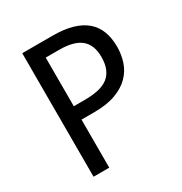

<svg xmlns="http://www.w3.org/2000/svg" viewBox="-167 -837 910 961"><g transform="rotate(-30 288.0 -357.0)"><path d="M524.9 -504.9Q524.9 -460.4 511.5 -419.4Q498 -378.4 467.3 -346.9Q436.5 -315.4 386 -296.6Q335.4 -277.8 261.2 -277.8H188V0H97.2V-713.9H273.9Q339.4 -713.9 386.7 -700Q434.1 -686 464.8 -659.4Q495.6 -632.8 510.3 -593.8Q524.9 -554.7 524.9 -504.9ZM188 -355H251Q296.4 -355 330.3 -362.8Q364.3 -370.6 386.5 -387.9Q408.7 -405.3 419.9 -432.9Q431.2 -460.4 431.2 -500Q431.2 -569.3 391.1 -602.8Q351.1 -636.2 266.1 -636.2H188Z"/></g></svg>

Font: Droid Sans
Style: Regular
Weight: 400
Foundry: Ascender Corporation
Version: Version 1.00 build 114